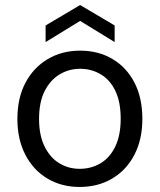

<svg xmlns="http://www.w3.org/2000/svg" viewBox="-20 -730 636 762"><path d="M296 12Q224 12 168 -21.5Q112 -55 80.5 -116Q49 -177 49 -258Q49 -341 81 -401.5Q113 -462 169.5 -495.5Q226 -529 298 -529Q371 -529 427 -495.5Q483 -462 514 -401.5Q545 -341 545 -258Q545 -177 513.5 -116Q482 -55 425.5 -21.5Q369 12 296 12ZM296 -60Q342 -60 379 -82Q416 -104 437.5 -148.5Q459 -193 459 -259Q459 -325 438 -369Q417 -413 380 -435Q343 -457 298 -457Q254 -457 217 -435Q180 -413 157.5 -369Q135 -325 135 -258Q135 -193 157 -148.5Q179 -104 215.5 -82Q252 -60 296 -60ZM161 -563V-629L298 -710L435 -629V-563L298 -647Z"/></svg>

Font: DM Sans 11pt
Style: Regular
Weight: 400
Version: Version 4.004;gftools[0.9.30]